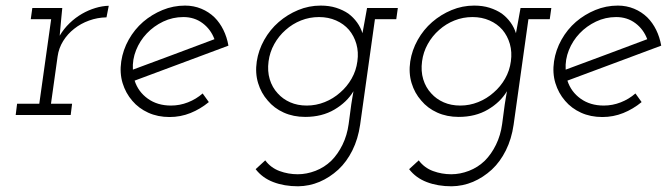

<svg xmlns="http://www.w3.org/2000/svg" viewBox="-20 -403 2341 673"><path d="M39.9 -39.4 35 0H227.8L232.7 -39.4H158.7L181.9 -205.1Q185.9 -234.2 201.4 -259.2Q217 -284.3 240 -302.1Q263 -320.5 292.3 -331Q321.5 -341.6 353.3 -342.2L361.2 -382.8Q338.3 -382.2 314.2 -374.9Q290 -367.6 267.4 -354.6Q244.2 -341.2 223.9 -321.7Q203.6 -302.2 189.2 -277.8Q191.2 -295.1 192 -308.5Q192.8 -321.9 194.8 -339.2L198.3 -375H93.3L87.8 -335.6H159.3L117.7 -39.4Z M622.8 -343.2Q661.5 -343.2 690.2 -321.7Q718.8 -300.3 731.7 -265.6Q660.1 -238.9 589.2 -212.2Q518.3 -185.6 445.8 -158.9Q443.7 -194 457 -227.2Q470.3 -260.4 494.7 -286Q519 -311.6 552.1 -327.4Q585.3 -343.2 622.8 -343.2ZM780.7 -243Q775.5 -272.9 763 -298.2Q750.5 -323.5 732.1 -341.9Q712.1 -361.4 685.6 -372.4Q659.1 -383.4 628.7 -383.4Q587.3 -383.4 549.8 -367.9Q512.2 -352.4 481.8 -326.4Q451.4 -300 431.2 -264Q411 -228 405 -188Q399 -147 409.7 -111.8Q420.4 -76.6 443.8 -49.6Q466.2 -23.2 499.6 -8Q533 7.2 574.3 7.2Q613 7.2 647.7 -6.8Q682.4 -20.8 712 -45.2Q706.5 -52.9 701.2 -60.3Q695.8 -67.7 690.3 -75.4Q667.6 -55.5 638.9 -44.3Q610.2 -33 579.3 -33Q531.8 -33 498.2 -57.1Q464.5 -81.2 451.9 -120.4Q534.9 -151.5 616.5 -181.7Q698.2 -211.9 780.7 -243Z M1266.6 -375Q1262.8 -352.7 1258.6 -330.6Q1254.3 -308.6 1250.5 -286.6Q1244.3 -306.6 1231.7 -324.2Q1219 -341.8 1201.1 -355.3Q1182.3 -368.1 1158.1 -375.8Q1134 -383.4 1104.1 -383.4Q1062.7 -383.4 1025 -367.7Q987.2 -352 956.8 -325.6Q926.4 -299.2 906.2 -263.2Q886 -227.2 880 -187.6Q874 -147 884.7 -111.8Q895.4 -76.6 918.4 -50.6Q940.8 -23.6 974.6 -8.4Q1008.3 6.8 1049.7 6.8Q1108.8 6.8 1152.5 -19.1Q1196.3 -45 1219 -83.3Q1217 -71.3 1215 -60.1Q1213 -48.9 1211.3 -37.2L1202.1 31.8Q1196.7 71.4 1180.5 104.4Q1164.3 137.5 1141.3 160.4Q1117.2 183.7 1085.9 195.8Q1054.6 207.8 1023.7 207.8Q990.4 207.8 959.8 196.5Q929.3 185.2 909.7 159.1L876.1 190Q899.4 220.4 937.9 235.2Q976.3 250 1025 250Q1064.5 249.4 1100 234.4Q1135.5 219.3 1165.9 191.5Q1195.3 164.1 1215.2 124.1Q1235.1 84.2 1242.3 34.4L1294.2 -335.6H1369L1374.5 -375ZM921.4 -188Q925.6 -220.3 941.4 -248.6Q957.1 -276.9 981.2 -298Q1005.3 -319.5 1035.1 -331.3Q1064.9 -343.2 1098.2 -343.2Q1130.9 -343.2 1157.9 -331.3Q1184.9 -319.5 1203.2 -298.4Q1221 -277.3 1229.2 -248.8Q1237.3 -220.3 1232.7 -188Q1228.5 -155.5 1212.4 -127.3Q1196.3 -99.1 1172.3 -78.6Q1148.2 -57.1 1118.1 -45.1Q1088 -33 1055.3 -33Q1023.1 -33 997.3 -44.3Q971.5 -55.6 953.7 -75.5Q934.2 -96.3 925.5 -125.1Q916.8 -153.9 921.4 -188Z M1804.6 -375Q1800.8 -352.7 1796.6 -330.6Q1792.3 -308.6 1788.5 -286.6Q1782.3 -306.6 1769.7 -324.2Q1757 -341.8 1739.1 -355.3Q1720.3 -368.1 1696.1 -375.8Q1672 -383.4 1642.1 -383.4Q1600.7 -383.4 1563 -367.7Q1525.2 -352 1494.8 -325.6Q1464.4 -299.2 1444.2 -263.2Q1424 -227.2 1418 -187.6Q1412 -147 1422.7 -111.8Q1433.4 -76.6 1456.4 -50.6Q1478.8 -23.6 1512.6 -8.4Q1546.3 6.8 1587.7 6.8Q1646.8 6.8 1690.5 -19.1Q1734.3 -45 1757 -83.3Q1755 -71.3 1753 -60.1Q1751 -48.9 1749.3 -37.2L1740.1 31.8Q1734.7 71.4 1718.5 104.4Q1702.3 137.5 1679.3 160.4Q1655.2 183.7 1623.9 195.8Q1592.6 207.8 1561.7 207.8Q1528.4 207.8 1497.8 196.5Q1467.3 185.2 1447.7 159.1L1414.1 190Q1437.4 220.4 1475.9 235.2Q1514.3 250 1563 250Q1602.5 249.4 1638 234.4Q1673.5 219.3 1703.9 191.5Q1733.3 164.1 1753.2 124.1Q1773.1 84.2 1780.3 34.4L1832.2 -335.6H1907L1912.5 -375ZM1459.4 -188Q1463.6 -220.3 1479.4 -248.6Q1495.1 -276.9 1519.2 -298Q1543.3 -319.5 1573.1 -331.3Q1602.9 -343.2 1636.2 -343.2Q1668.9 -343.2 1695.9 -331.3Q1722.9 -319.5 1741.2 -298.4Q1759 -277.3 1767.2 -248.8Q1775.3 -220.3 1770.7 -188Q1766.5 -155.5 1750.4 -127.3Q1734.3 -99.1 1710.3 -78.6Q1686.2 -57.1 1656.1 -45.1Q1626 -33 1593.3 -33Q1561.1 -33 1535.3 -44.3Q1509.5 -55.6 1491.7 -75.5Q1472.2 -96.3 1463.5 -125.1Q1454.8 -153.9 1459.4 -188Z M2139.8 -343.2Q2178.5 -343.2 2207.2 -321.7Q2235.8 -300.3 2248.7 -265.6Q2177.1 -238.9 2106.2 -212.2Q2035.3 -185.6 1962.8 -158.9Q1960.7 -194 1974 -227.2Q1987.3 -260.4 2011.7 -286Q2036 -311.6 2069.1 -327.4Q2102.3 -343.2 2139.8 -343.2ZM2297.7 -243Q2292.5 -272.9 2280 -298.2Q2267.5 -323.5 2249.1 -341.9Q2229.1 -361.4 2202.6 -372.4Q2176.1 -383.4 2145.7 -383.4Q2104.3 -383.4 2066.8 -367.9Q2029.2 -352.4 1998.8 -326.4Q1968.4 -300 1948.2 -264Q1928 -228 1922 -188Q1916 -147 1926.7 -111.8Q1937.4 -76.6 1960.8 -49.6Q1983.2 -23.2 2016.6 -8Q2050 7.2 2091.3 7.2Q2130 7.2 2164.7 -6.8Q2199.4 -20.8 2229 -45.2Q2223.5 -52.9 2218.2 -60.3Q2212.8 -67.7 2207.3 -75.4Q2184.6 -55.5 2155.9 -44.3Q2127.2 -33 2096.3 -33Q2048.8 -33 2015.2 -57.1Q1981.5 -81.2 1968.9 -120.4Q2051.9 -151.5 2133.5 -181.7Q2215.2 -211.9 2297.7 -243Z"/></svg>

Font: Josefin Slab Thin
Style: Italic
Weight: 100
Italic angle: -12°
Designer: Santiago Orozco
Foundry: Typemade
Version: Version 2.000